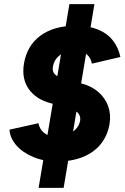

<svg xmlns="http://www.w3.org/2000/svg" viewBox="-20 -800 599 923"><path d="M25.8 -176.7 164.7 -207.7Q170.1 -179.2 191.6 -161.5Q213 -143.8 249.2 -143.1Q293.3 -142.4 326.4 -164.3Q359.5 -186.2 365.3 -220.8Q368.7 -241.7 354.1 -257.7Q339.6 -273.7 305.8 -282.3L222.7 -304.1Q152.8 -322.8 118.1 -372.1Q83.4 -421.3 95.1 -494.1Q109.8 -580.9 174.4 -628.6Q239.1 -676.3 343.9 -676.3Q405.1 -676.3 449.4 -658.7Q493.7 -641.1 521.2 -607.3Q548.7 -573.4 558.7 -526L421.7 -494Q417.2 -521.5 396.6 -539.2Q376.1 -556.9 341.6 -556.9Q298.3 -556.9 268.9 -535.6Q239.6 -514.3 234.2 -477.9Q230.6 -456.7 243.3 -443.3Q256.1 -429.8 286 -421.7L369.2 -399.5Q418.8 -386.9 452.3 -358.1Q485.8 -329.2 500.1 -289.3Q514.3 -249.4 506.6 -203.9Q497.2 -148 464.4 -107.4Q431.6 -66.8 378.1 -45.3Q324.7 -23.7 254.2 -23.7Q191.3 -23.7 139.6 -45.4Q87.9 -67.1 57.8 -102.2Q27.8 -137.3 25.8 -176.7ZM313.6 -780H433.9L285.9 103H165.6Z"/></svg>

Font: Oak Sans Light Italic
Style: Regular
Weight: 400
Italic angle: -9.5°
Foundry: Erik Kennedy, Walven
Version: Version 1.000;Glyphs 3.1.2 (3151)